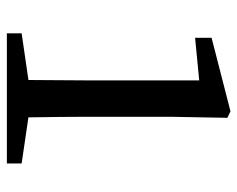

<svg xmlns="http://www.w3.org/2000/svg" viewBox="-86 -605 691 559"><g transform="rotate(90 259.5 -325.5)"><path d="M77 0V-43L221 -64H313L456 -43V0ZM212 0Q213 -38 213 -75.5Q213 -113 213.5 -151Q214 -189 214 -227V-560L90 -548V-596L304 -651L323 -642L320 -476V-227Q320 -189 320.5 -151Q321 -113 321.5 -75.5Q322 -38 322 0Z"/></g></svg>

Font: Source Serif 4 18pt Medium
Style: Regular
Weight: 500
Designer: Frank Grießhammer
Foundry: Adobe Systems Incorporated
Version: Version 4.004;hotconv 1.0.116;makeotfexe 2.5.65601